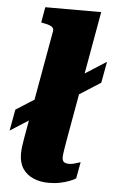

<svg xmlns="http://www.w3.org/2000/svg" viewBox="-53 -772 497 819"><g transform="rotate(5 195.0 -362.5)"><path d="M1.6 -197.6 18.2 -288.6 390 -526 373.4 -435ZM148.6 -633Q151 -643.8 146.5 -650Q142 -656.2 132 -660Q122 -663.8 105.6 -666.6L95.8 -668.6L107.4 -735H346.8L250.2 -192.8Q246.6 -171.2 243.5 -153.9Q240.4 -136.6 238.8 -124Q237.2 -111.4 237.2 -102.8Q237.2 -89.8 244.3 -84Q251.4 -78.2 266 -78.2Q276.8 -78.2 286.7 -80.9Q296.6 -83.6 304.3 -86.2Q312 -88.8 315.2 -89.6L302.2 -19Q292.2 -12.6 274.9 -5.9Q257.6 0.8 235.3 5.4Q213 10 187 10Q149.8 10 120.7 -2.7Q91.6 -15.4 75.1 -40.4Q58.6 -65.4 58.6 -102.8Q58.6 -117 60.4 -132.5Q62.2 -148 66 -168.9Q69.8 -189.8 74.8 -218.8Z"/></g></svg>

Font: Roboto Serif 20pt
Style: Italic
Weight: 400
Italic angle: -10°
Designer: Greg Gazdowicz
Foundry: Commercial Type
Version: Version 1.008